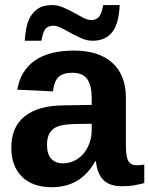

<svg xmlns="http://www.w3.org/2000/svg" viewBox="-20 -741 599 770"><path d="M351.1 -577.6Q329.6 -577.6 307.9 -586.9Q286.1 -596.2 265.6 -607.7Q245.1 -619.1 226.8 -628.4Q208.5 -637.7 193.8 -637.7Q173.8 -637.7 163.3 -626.5Q152.8 -615.2 146 -577.6H79.1Q83 -632.8 95 -660.4Q106.9 -688 129.4 -704.3Q151.9 -720.7 189 -720.7Q210.9 -720.7 232.9 -711.4Q254.9 -702.1 275.4 -690.7Q295.9 -679.2 313.7 -669.9Q331.5 -660.6 345.7 -660.6Q365.2 -660.6 376.2 -672.6Q387.2 -684.6 394 -720.7H460Q456.5 -644 429 -610.8Q401.4 -577.6 351.1 -577.6ZM188 9.8Q111.3 9.8 68.4 -32Q25.4 -73.7 25.4 -149.4Q25.4 -231.4 78.9 -274.4Q132.3 -317.4 233.9 -318.4L347.7 -320.3V-347.2Q347.7 -398.9 329.6 -424.1Q311.5 -449.2 270.5 -449.2Q232.4 -449.2 214.6 -431.9Q196.8 -414.6 192.4 -374.5L49.3 -381.3Q62.5 -458.5 119.9 -498.3Q177.2 -538.1 276.4 -538.1Q376.5 -538.1 430.7 -488.8Q484.9 -439.5 484.9 -348.6V-156.2Q484.9 -111.8 494.9 -95Q504.9 -78.1 528.3 -78.1Q543.9 -78.1 558.6 -81.1V-6.8Q546.4 -3.9 536.6 -1.5Q526.9 1 517.1 2.4Q507.3 3.9 496.3 4.9Q485.4 5.9 470.7 5.9Q418.9 5.9 394.3 -19.5Q369.6 -44.9 364.7 -94.2H361.8Q304.2 9.8 188 9.8ZM347.7 -244.6 277.3 -243.7Q229.5 -241.7 209.5 -233.2Q189.5 -224.6 179 -207Q168.5 -189.5 168.5 -160.2Q168.5 -122.6 185.8 -104.2Q203.1 -85.9 231.9 -85.9Q264.2 -85.9 290.8 -103.5Q317.4 -121.1 332.5 -152.1Q347.7 -183.1 347.7 -217.8Z"/></svg>

Font: TypoPRO Liberation Sans
Style: Bold
Weight: 700
Designer: Steve Matteson
Foundry: Ascender Corporation
Version: Version 2.00.1